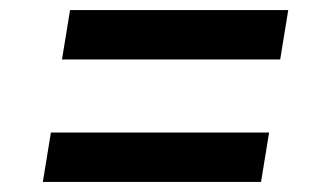

<svg xmlns="http://www.w3.org/2000/svg" viewBox="-20 -521 640 381"><path d="M103 -403 119 -501H552L536 -403ZM65 -160 81 -258H514L498 -160Z"/></svg>

Font: NKDuy Mono SemiBold
Style: Italic
Weight: 600
Italic angle: -9°
Monospace: yes
Designer: NKDuy
Foundry: NKDuy
Version: Version 2.251; ttfautohint (v1.8.4.7-5d5b)